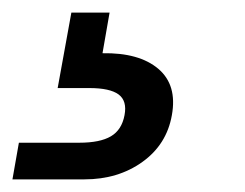

<svg xmlns="http://www.w3.org/2000/svg" viewBox="-99 -27 391 307"><path d="M76.2 -6.8 64.9 58.1Q123.5 57.1 154.1 83Q184.6 108.9 175.8 157.2Q167.5 204.1 128.7 231.9Q89.8 259.8 36.1 259.8H-79.1L-68.8 201.2H27.8Q61 201.2 78.4 190.9Q95.7 180.7 100.1 157.2Q104.5 134.3 90.6 124Q76.7 113.8 43.9 113.8H-6.8L15.1 -6.8Z"/></svg>

Font: SVN-Poppins
Style: Italic
Weight: 400
Italic angle: -10°
Designer: Ninad Kale (Devanagari), Jonny Pinhorn (Latin)
Foundry: Indian Type Foundry
Version: Version 3.002 2017